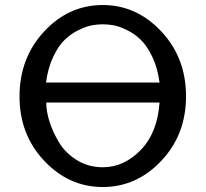

<svg xmlns="http://www.w3.org/2000/svg" viewBox="-20 -731 823 768"><path d="M58.1 -345.2Q58.1 -499 156.5 -605Q254.9 -710.9 391.1 -710.9Q525.9 -710.9 625 -605.5Q724.1 -500 724.1 -345.9Q724.1 -191.9 625 -87.4Q525.9 17.1 390.9 17.1Q255.9 17.1 157 -87.6Q58.1 -192.4 58.1 -345.2ZM164.1 -400.9H618.2Q610.4 -460 589.1 -503.9Q567.9 -547.9 543 -572Q518.1 -596.2 487.1 -611.1Q456.1 -626 434.1 -629.9Q412.1 -633.8 391.1 -633.8Q370.1 -633.8 348.1 -629.9Q326.2 -626 295.2 -611.1Q264.2 -596.2 239 -572Q213.9 -547.9 192.9 -503.9Q171.9 -460 164.1 -400.9ZM165 -320.8Q165 -285.6 178 -244.4Q190.9 -203.1 216.6 -160.6Q242.2 -118.2 288.1 -90.1Q334 -62 391.1 -62Q476.1 -62 543 -131.1Q609.9 -200.2 618.2 -320.8Z"/></svg>

Font: CMU Bright
Style: SemiBold
Weight: 600
Version: Version 0.7.0